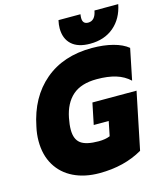

<svg xmlns="http://www.w3.org/2000/svg" viewBox="-134 -1024 970 1139"><g transform="rotate(-15 351.0 -455.0)"><path d="M328 -876Q328 -898 334 -925H469Q467 -913 467 -902Q467 -865 501 -865Q544 -865 555 -925H701Q684 -839 626 -790Q568 -741 480 -741Q406 -741 367 -776.5Q328 -812 328 -876ZM34 -262Q34 -305 44 -349Q78 -521 192 -617.5Q306 -714 482 -714Q554 -714 611 -699Q668 -684 702 -656L663 -465Q628 -498 579 -513Q530 -528 462 -528Q366 -528 313.5 -482Q261 -436 244 -349Q236 -309 236 -277Q236 -219 269 -194Q302 -169 379 -169Q420 -169 449 -181L467 -270H375L402 -401H673L601 -51Q488 15 335 15Q245 15 177 -18Q109 -51 71.5 -113.5Q34 -176 34 -262Z"/></g></svg>

Font: Readiness ExtraBold
Style: Italic
Weight: 800
Italic angle: -12°
Designer: Katatrad Team
Foundry: CadsonDemak
Version: Version 1.00;January 16, 2020;FontCreator 12.0.0.2550 64-bit